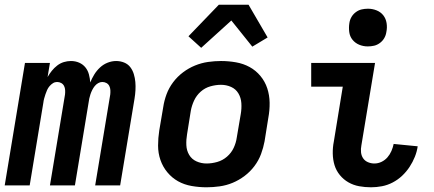

<svg xmlns="http://www.w3.org/2000/svg" viewBox="-21 -787 1841 815"><path d="M-1 0 85 -520H191L181 -460Q189 -474 199 -486.5Q209 -499 222 -509Q235 -519 250 -523.5Q265 -528 280 -528Q299 -528 315 -521Q331 -514 341.5 -501Q352 -488 356.5 -471Q361 -454 362 -437Q369 -454 379 -470.5Q389 -487 403.5 -500.5Q418 -514 436 -521Q454 -528 472 -528Q490 -528 506 -521.5Q522 -515 532 -502Q542 -489 547 -472.5Q552 -456 553.5 -439Q555 -422 554 -404Q553 -386 550 -368L489 0H383L447 -386Q448 -395 447.5 -404.5Q447 -414 443 -422Q439 -430 431 -434.5Q423 -439 413 -439Q404 -439 395.5 -434Q387 -429 381 -421.5Q375 -414 370.5 -405Q366 -396 363 -387Q360 -378 358 -369Q356 -360 355 -351L297 0H191L255 -386Q256 -395 255.5 -404.5Q255 -414 251 -422Q247 -430 239 -434.5Q231 -439 221 -439Q212 -439 204 -434Q196 -429 189.5 -421.5Q183 -414 179 -405Q175 -396 172 -387Q169 -378 166.5 -369Q164 -360 163 -351L105 0Z M856 8Q824 8 792.5 2.5Q761 -3 735 -17.5Q709 -32 689.5 -55.5Q670 -79 660 -108Q650 -137 650 -169Q650 -201 655 -233L672 -333Q676 -360 686 -387Q696 -414 714 -438Q732 -462 756 -480Q780 -498 807 -509Q834 -520 862 -524Q890 -528 917 -528Q949 -528 980.5 -522.5Q1012 -517 1038.5 -502.5Q1065 -488 1084.5 -464.5Q1104 -441 1113.5 -412Q1123 -383 1123.5 -351Q1124 -319 1118 -287L1102 -187Q1097 -160 1087 -133Q1077 -106 1059 -82Q1041 -58 1017 -40Q993 -22 966.5 -11Q940 0 911.5 4Q883 8 856 8ZM856 -93Q878 -93 901 -99.5Q924 -106 942.5 -122Q961 -138 971 -159.5Q981 -181 984 -203L1001 -303Q1005 -326 1003.5 -349Q1002 -372 991 -390.5Q980 -409 960 -418Q940 -427 917 -427Q895 -427 872 -420.5Q849 -414 831 -398Q813 -382 803 -360.5Q793 -339 789 -317L773 -217Q769 -194 770 -171Q771 -148 782 -129.5Q793 -111 813 -102Q833 -93 856 -93ZM833 -584 779 -633 908 -767H1034L1115 -628L1050 -589L961 -700Z M1554 8Q1528 8 1503.5 3.5Q1479 -1 1458 -13Q1437 -25 1421.5 -44Q1406 -63 1399 -86Q1392 -109 1391.5 -135Q1391 -161 1396 -186L1434 -419H1300V-520H1571L1513 -170Q1510 -155 1511.5 -140.5Q1513 -126 1520.5 -115Q1528 -104 1541 -98.5Q1554 -93 1568 -93Q1584 -93 1598.5 -100Q1613 -107 1623.5 -119Q1634 -131 1640.5 -146Q1647 -161 1650 -176L1752 -166Q1749 -144 1740 -121.5Q1731 -99 1717.5 -78.5Q1704 -58 1686 -41Q1668 -24 1646 -12.5Q1624 -1 1600.5 3.5Q1577 8 1554 8ZM1540 -590Q1521 -590 1504 -597Q1487 -604 1475.5 -618Q1464 -632 1461.5 -651Q1459 -670 1462 -689Q1464 -703 1471 -715Q1478 -727 1489.5 -735.5Q1501 -744 1514 -747Q1527 -750 1541 -750Q1560 -750 1577.5 -743Q1595 -736 1606 -722Q1617 -708 1620 -689Q1623 -670 1619 -651Q1617 -637 1610 -625Q1603 -613 1591.5 -604.5Q1580 -596 1567 -593Q1554 -590 1540 -590Z"/></svg>

Font: Iosevka Extended
Style: Bold Italic
Weight: 700
Width: 7
Italic angle: -9°
Monospace: yes
Designer: Belleve Invis
Foundry: Belleve Invis
Version: Version 32.5.0; ttfautohint (v1.8.4)